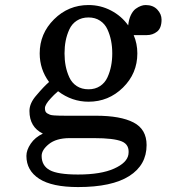

<svg xmlns="http://www.w3.org/2000/svg" viewBox="-20 -530 740 770"><path d="M335 -122.1Q268.6 -122.1 212.9 -164.1Q194.8 -148.4 184.1 -136.2Q160.2 -110.8 160.2 -96.2Q160.2 -88.9 162.1 -83.7Q164.1 -78.6 169.7 -75.2Q175.3 -71.8 180.7 -69.8Q186 -67.9 197.8 -67.1Q209.5 -66.4 218.3 -66.2Q227.1 -65.9 244.1 -65.9H252.9H365.2Q463.4 -65.9 515.6 -38.8Q567.9 -11.7 567.9 51.8Q567.9 131.8 498.3 176Q428.7 220.2 293 220.2Q188.5 220.2 137.2 187Q85.9 153.8 85.9 95.2Q85.9 71.8 103.3 46.1Q120.6 20.5 151.9 5.9Q98.1 -20.5 98.1 -85Q98.1 -116.7 127 -148.9Q155.8 -183.1 176.8 -201.2Q139.2 -252 139.2 -315.9Q139.2 -395.5 196.8 -452.6Q254.4 -509.8 335 -509.8Q383.3 -509.8 425.3 -487.8Q467.3 -465.8 494.1 -428.2Q496.6 -452.6 504.9 -469.7Q513.2 -486.8 524.4 -494.9Q535.6 -502.9 545.4 -506.3Q555.2 -509.8 564 -509.8Q593.8 -509.8 610.8 -491.7Q627.9 -473.6 627.9 -451.2Q627.9 -417.5 610.1 -403.3Q592.3 -389.2 568.8 -389.2H534.2H516.1Q530.8 -355 530.8 -315.9Q530.8 -235.4 473.1 -178.7Q415.5 -122.1 335 -122.1ZM147 95.2Q147 134.3 179.2 152.1Q211.4 169.9 293 169.9Q384.8 169.9 437.5 146.2Q490.2 122.6 495.1 88.9Q500.5 50.3 468.3 37.1Q436 23.9 356.9 23.9H257.8Q205.1 24.4 176 47.9Q147 71.3 147 95.2ZM335 -171.9Q361.8 -171.9 381.3 -184.8Q400.9 -197.8 410.9 -219.7Q420.9 -241.7 425.5 -265.4Q430.2 -289.1 430.2 -315.9Q430.2 -342.8 425.5 -366.5Q420.9 -390.1 410.9 -412.1Q400.9 -434.1 381.3 -447Q361.8 -460 335 -460Q307.6 -460 287.8 -447Q268.1 -434.1 258.1 -412.1Q248 -390.1 243.4 -366.5Q238.8 -342.8 238.8 -315.9Q238.8 -289.1 243.4 -265.4Q248 -241.7 258.1 -219.7Q268.1 -197.8 287.8 -184.8Q307.6 -171.9 335 -171.9Z"/></svg>

Font: Director
Style: Regular
Weight: 400
Designer: Ange Degheest & May Jolivet & Justine Herbel
Foundry: Velvetyne Type Foundry
Version: Version 1.000;FEAKit 1.0